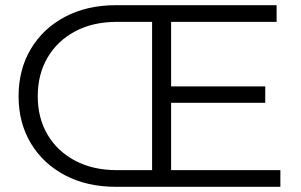

<svg xmlns="http://www.w3.org/2000/svg" viewBox="-20 -720 1161 740"><path d="M426.9 0Q315.2 0 230.8 -44.4Q146.3 -88.9 99 -167.6Q51.6 -246.3 51.6 -349Q51.6 -452.3 99 -531.5Q146.3 -610.7 230.8 -655.3Q315.2 -700 426.9 -700H585.3V-635.7H430.3Q338.3 -635.7 269.7 -599.2Q201.1 -562.7 163.3 -498.2Q125.5 -433.7 125.5 -349Q125.5 -264.9 163.3 -200.9Q201.1 -136.9 269.7 -100.6Q338.3 -64.3 430.3 -64.3H585.3V0ZM566.2 0V-700H1046.1V-635.7H639.5V-64.3H1060.6V0ZM632.2 -323.9V-387.1H1002.3V-323.9Z"/></svg>

Font: Montserrat Thin
Style: Regular
Weight: 100
Designer: Julieta Ulanovsky
Foundry: Julieta Ulanovsky
Version: Version 9.000